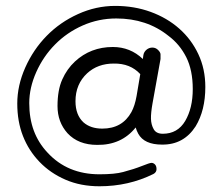

<svg xmlns="http://www.w3.org/2000/svg" viewBox="-20 -571 758 657"><path d="M366.2 -410.2Q425.8 -410.2 468.8 -369.1L470.7 -382.8Q472.7 -393.6 481.4 -400.9Q490.2 -408.2 501.5 -408.2Q512.7 -408.2 521 -399.9Q529.3 -391.6 529.3 -384.8V-375Q529.3 -373 529.3 -369.1L502 -217.8Q496.1 -184.6 496.6 -164.6Q497.1 -144.5 505.9 -128.9Q514.6 -113.3 537.1 -113.3Q587.9 -113.3 613.8 -157.2Q639.6 -201.2 639.6 -266.1Q639.6 -331.1 617.2 -375.5Q594.7 -419.9 556.6 -448.2Q482.4 -507.8 377.9 -507.8Q317.4 -507.8 263.2 -483.9Q209 -460 168.5 -418.9Q127.9 -377.9 104 -324.2Q80.1 -270.5 80.1 -218.3Q80.1 -166 95.7 -124Q111.3 -82 142.6 -48.8Q210.9 25.4 320.3 25.4Q373 25.4 401.4 17.6Q438.5 7.8 465.3 -2.9Q492.2 -13.7 498.5 -13.7Q504.9 -13.7 510.3 -8.3Q515.6 -2.9 515.6 7.8Q515.6 18.6 504.9 24.4Q419.9 66.4 320.3 66.4Q255.9 66.4 204.1 43.9Q152.3 21.5 115.2 -17.1Q78.1 -55.7 58.6 -105.5Q39.1 -155.3 39.1 -216.8Q39.1 -278.3 66.4 -339.8Q93.8 -401.4 139.6 -448.2Q185.5 -495.1 247.1 -522.9Q308.6 -550.8 374 -550.8Q439.5 -550.8 495.6 -530.3Q551.8 -509.8 593.3 -473.1Q634.8 -436.5 658.7 -385.7Q682.6 -335 682.6 -273.4Q682.6 -193.4 649.4 -138.7Q608.4 -75.2 534.2 -76.2Q473.6 -76.2 453.1 -113.3Q447.3 -124 444.3 -134.8Q395.5 -74.2 312.5 -75.2Q248 -75.2 210.9 -115.2Q176.8 -153.3 176.8 -208Q176.8 -262.7 192.9 -298.8Q209 -335 236.3 -360.4Q290 -410.2 366.2 -410.2ZM460 -317.4Q425.8 -354.5 369.1 -353.5Q314.5 -353.5 278.3 -320.3Q238.3 -283.2 238.3 -224.6Q238.3 -177.7 265.6 -152.3Q290 -130.9 330.1 -130.9Q398.4 -130.9 429.7 -187.5Q441.4 -209 447.3 -242.2Z"/></svg>

Font: NTR
Style: Regular
Weight: 400
Designer: Purushoth Kumar Guthula
Foundry: Silicon Andhra, USA.
Version: Version 1.0.5; ttfautohint (v1.2.25-373a) -l 7 -r 28 -G 50 -